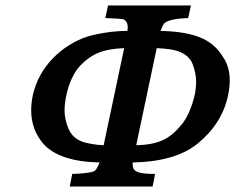

<svg xmlns="http://www.w3.org/2000/svg" viewBox="-20 -682 860 702"><path d="M538 0H235L244 -46Q309 -48 326 -57Q336 -66 344 -88Q195 -91 137 -158Q94 -209 94 -279Q94 -305 100 -334Q109 -374 128 -408Q147 -442 174 -469.5Q201 -497 233 -517Q265 -537 299 -548Q328 -557 368 -563Q408 -569 446 -569Q447 -575 447 -581Q447 -594 442.5 -601.5Q438 -609 429 -612Q424 -613 407.5 -614Q391 -615 365 -616L375 -662H678L668 -616Q603 -614 582 -598Q576 -593 567 -569Q660 -567 714.5 -544Q769 -521 798 -469V-470Q820 -435 820 -388Q820 -363 814 -334Q793 -232 705 -159Q624 -91 465 -88Q465 -85 465 -82Q465 -73 468 -66Q471 -59 480.5 -54.5Q490 -50 506 -48Q522 -46 547 -46ZM478 -151Q536 -152 574 -169Q612 -186 644 -227V-226Q661 -248 672.5 -275Q684 -302 692 -335Q697 -361 697 -384Q697 -412 685.5 -444.5Q674 -477 640 -491Q625 -498 602.5 -501.5Q580 -505 553 -506ZM434 -506Q374 -504 336.5 -487.5Q299 -471 268 -436Q253 -418 241 -391.5Q229 -365 223 -335Q216 -304 216 -278Q216 -246 230.5 -211.5Q245 -177 281 -164H280Q296 -159 316 -155.5Q336 -152 359 -151Z"/></svg>

Font: New Athena Unicode
Style: Bold Italic
Weight: 700
Designer: J. Rusten 1997; rev. by R. Hancock 2001, 2002, rev. by D. Mastronarde 2002-2021
Foundry: Society for Classical Studies (formerly American Philological Association)
Version: Version 5.008